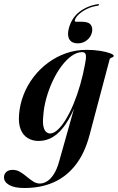

<svg xmlns="http://www.w3.org/2000/svg" viewBox="-87 -698 590 963"><path d="M362.5 -22Q338.5 69.5 292.8 128.5Q247 187.5 182.5 216.2Q118 245 35.5 245Q-15 245 -41 229.8Q-67 214.5 -67 191.5Q-67 175.5 -55.8 164.8Q-44.5 154 -23 154Q-3.5 154 13.8 164.2Q31 174.5 47.2 188.2Q63.5 202 79.5 212.2Q95.5 222.5 113 222.5Q131 222.5 149.2 211.2Q167.5 200 183.2 175.2Q199 150.5 210 110.5L295 -191.5L299 -189.5Q272.5 -119.5 242.8 -75.8Q213 -32 179.2 -11.5Q145.5 9 107 9Q76.5 9 52.8 -5Q29 -19 17 -48.2Q5 -77.5 8.5 -122.5Q12.5 -174 31 -222Q49.5 -270 81 -311.2Q112.5 -352.5 153.8 -383Q195 -413.5 244 -430.8Q293 -448 347.5 -448Q384 -448 415 -443Q446 -438 464.8 -431Q483.5 -424 483.5 -418.5Q483.5 -413.5 478.8 -411.5Q474 -409.5 469 -407.2Q464 -405 462.5 -399ZM130 -117Q126.5 -81.5 131.2 -62.2Q136 -43 145.2 -35.8Q154.5 -28.5 163.5 -28.5Q182.5 -28.5 203.2 -47.8Q224 -67 244.2 -100.8Q264.5 -134.5 282.8 -178.8Q301 -223 315.5 -273.8Q330 -324.5 339.5 -376.5Q345.5 -404.5 343.8 -420.5Q342 -436.5 325 -436.5Q299 -436.5 272.5 -417.8Q246 -399 221.8 -366.8Q197.5 -334.5 178 -293.2Q158.5 -252 145.8 -206.8Q133 -161.5 130 -117ZM322.5 -589Q357.5 -589 368.5 -573.2Q379.5 -557.5 374 -535Q368 -511 348.2 -495.8Q328.5 -480.5 303 -480.5Q273.5 -480.5 261.2 -500.2Q249 -520 258 -555Q271.5 -607 310.2 -637.8Q349 -668.5 403.5 -677Q406.5 -678 408 -677.2Q409.5 -676.5 409 -674.5Q409.5 -673 408.2 -671.5Q407 -670 404.5 -669.5Q373.5 -665.5 348.5 -653Q323.5 -640.5 307.8 -625.5Q292 -610.5 288.5 -597.5Q286.5 -589 294.5 -589Z"/></svg>

Font: Fraunces 120pt SemiBold
Style: Italic
Weight: 600
Italic angle: -16°
Version: Version 1.000;[b76b70a41]